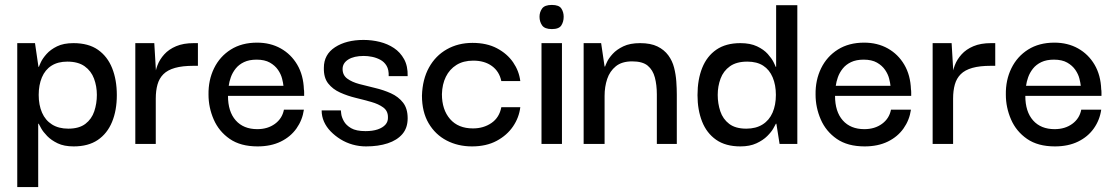

<svg xmlns="http://www.w3.org/2000/svg" viewBox="-20 -584 4531 779"><path d="M279 10Q240 10 214 -2.5Q188 -15 171.5 -32Q155 -49 147 -63.5Q139 -78 137 -82H135V175H50V-409H122L136 -313H138Q139 -317 146 -332Q153 -347 169 -365Q185 -383 211.5 -396Q238 -409 278 -409Q339 -409 377.5 -382Q416 -355 435 -307.5Q454 -260 454 -198Q454 -136 434.5 -89Q415 -42 376.5 -16Q338 10 279 10ZM257 -62Q301 -62 326.5 -81.5Q352 -101 362.5 -132.5Q373 -164 373 -199Q373 -234 361.5 -265Q350 -296 323.5 -315Q297 -334 253 -334Q215 -334 189 -317.5Q163 -301 150 -270Q137 -239 137 -199Q137 -158 150.5 -127Q164 -96 191 -79Q218 -62 257 -62Z M529 0V-409H606L613 -291L612 -203V0ZM612 -184 609 -274Q610 -296 619 -319.5Q628 -343 646.5 -363.5Q665 -384 694.5 -396.5Q724 -409 766 -409H783V-317H765Q720 -317 690 -308.5Q660 -300 643 -283Q626 -266 619 -241Q612 -216 612 -184Z M1025 10Q956 10 912 -20.5Q868 -51 847 -99.5Q826 -148 826 -200Q825 -259 848.5 -307Q872 -355 916.5 -383Q961 -411 1023 -411Q1077 -411 1119 -387.5Q1161 -364 1186 -321.5Q1211 -279 1213 -221Q1214 -218 1214 -209.5Q1214 -201 1214 -195H905Q905 -131 936.5 -95.5Q968 -60 1024 -60Q1066 -60 1095.5 -81.5Q1125 -103 1132 -139H1213Q1207 -97 1183 -63Q1159 -29 1119 -9.5Q1079 10 1025 10ZM908 -236H1130Q1129 -247 1124.5 -265Q1120 -283 1108 -300.5Q1096 -318 1075 -330Q1054 -342 1021 -342Q991 -342 970 -332Q949 -322 936 -305.5Q923 -289 916.5 -270.5Q910 -252 908 -236Z M1465 10Q1437 10 1410.5 2.5Q1384 -5 1361.5 -19Q1339 -33 1321.5 -51Q1304 -69 1294.5 -90.5Q1285 -112 1285 -136H1363Q1363 -135 1364.5 -122Q1366 -109 1375 -92.5Q1384 -76 1404.5 -64Q1425 -52 1463 -52Q1492 -52 1512.5 -59Q1533 -66 1544 -78.5Q1555 -91 1554 -109Q1554 -134 1535 -148Q1516 -162 1486 -170.5Q1456 -179 1423 -187Q1390 -195 1360 -208.5Q1330 -222 1311.5 -245.5Q1293 -269 1294 -309Q1294 -363 1339.5 -392.5Q1385 -422 1455 -422Q1489 -422 1521 -414Q1553 -406 1578.5 -389Q1604 -372 1619.5 -344Q1635 -316 1634 -275H1557Q1558 -301 1548.5 -317Q1539 -333 1523 -341.5Q1507 -350 1489.5 -353.5Q1472 -357 1456 -357Q1416 -357 1393 -342.5Q1370 -328 1370 -304Q1370 -279 1389 -265Q1408 -251 1438 -243Q1468 -235 1502 -227Q1536 -219 1566 -205.5Q1596 -192 1615 -168Q1634 -144 1634 -104Q1634 -65 1612.5 -40Q1591 -15 1553 -2.5Q1515 10 1465 10Z M1895 10Q1838 10 1792 -14Q1746 -38 1719 -84Q1692 -130 1692 -196Q1694 -262 1720.5 -310Q1747 -358 1793 -384Q1839 -410 1897 -410Q1955 -410 1996.5 -388Q2038 -366 2062 -331Q2086 -296 2091 -255H2014Q2006 -294 1976 -316Q1946 -338 1900 -338Q1860 -338 1832 -320.5Q1804 -303 1789 -272.5Q1774 -242 1773 -202Q1773 -139 1806 -101Q1839 -63 1899 -63Q1942 -63 1974 -85Q2006 -107 2014 -149H2091Q2086 -107 2061.5 -71Q2037 -35 1995 -12.5Q1953 10 1895 10Z M2177 0V-409H2260V0ZM2219 -466Q2190 -466 2179.5 -481Q2169 -496 2169 -516Q2169 -535 2179.5 -549.5Q2190 -564 2219 -564Q2248 -564 2257.5 -549.5Q2267 -535 2267 -516Q2267 -496 2257.5 -481Q2248 -466 2219 -466Z M2348 0V-409H2419L2433 -314H2435Q2436 -318 2443 -333Q2450 -348 2466 -365.5Q2482 -383 2509 -396Q2536 -409 2577 -409Q2620 -409 2647.5 -395.5Q2675 -382 2691.5 -359.5Q2708 -337 2715 -309.5Q2722 -282 2724 -253.5Q2726 -225 2726 -200V0H2645V-201Q2645 -239 2637 -269.5Q2629 -300 2608 -317.5Q2587 -335 2545 -335Q2503 -335 2478.5 -315Q2454 -295 2443.5 -263.5Q2433 -232 2433 -195V0Z M2984 10Q2924 10 2885.5 -17Q2847 -44 2828.5 -91Q2810 -138 2810 -198Q2810 -261 2829 -308.5Q2848 -356 2886.5 -382.5Q2925 -409 2984 -409Q3024 -409 3051.5 -396Q3079 -383 3095 -365Q3111 -347 3118.5 -332Q3126 -317 3127 -313H3129V-563H3215V0H3143L3130 -82H3128Q3126 -78 3118 -63.5Q3110 -49 3093 -32Q3076 -15 3049 -2.5Q3022 10 2984 10ZM3008 -62Q3047 -62 3074 -79Q3101 -96 3114.5 -127Q3128 -158 3128 -199Q3128 -239 3115 -270Q3102 -301 3076.5 -317.5Q3051 -334 3012 -334Q2968 -334 2941.5 -315Q2915 -296 2903.5 -265Q2892 -234 2892 -199Q2892 -164 2902.5 -132.5Q2913 -101 2938.5 -81.5Q2964 -62 3008 -62Z M3488 10Q3419 10 3375 -20.5Q3331 -51 3310 -99.5Q3289 -148 3289 -200Q3288 -259 3311.5 -307Q3335 -355 3379.5 -383Q3424 -411 3486 -411Q3540 -411 3582 -387.5Q3624 -364 3649 -321.5Q3674 -279 3676 -221Q3677 -218 3677 -209.5Q3677 -201 3677 -195H3368Q3368 -131 3399.5 -95.5Q3431 -60 3487 -60Q3529 -60 3558.5 -81.5Q3588 -103 3595 -139H3676Q3670 -97 3646 -63Q3622 -29 3582 -9.5Q3542 10 3488 10ZM3371 -236H3593Q3592 -247 3587.5 -265Q3583 -283 3571 -300.5Q3559 -318 3538 -330Q3517 -342 3484 -342Q3454 -342 3433 -332Q3412 -322 3399 -305.5Q3386 -289 3379.5 -270.5Q3373 -252 3371 -236Z M3764 0V-409H3841L3848 -291L3847 -203V0ZM3847 -184 3844 -274Q3845 -296 3854 -319.5Q3863 -343 3881.5 -363.5Q3900 -384 3929.5 -396.5Q3959 -409 4001 -409H4018V-317H4000Q3955 -317 3925 -308.5Q3895 -300 3878 -283Q3861 -266 3854 -241Q3847 -216 3847 -184Z M4260 10Q4191 10 4147 -20.5Q4103 -51 4082 -99.5Q4061 -148 4061 -200Q4060 -259 4083.5 -307Q4107 -355 4151.5 -383Q4196 -411 4258 -411Q4312 -411 4354 -387.5Q4396 -364 4421 -321.5Q4446 -279 4448 -221Q4449 -218 4449 -209.5Q4449 -201 4449 -195H4140Q4140 -131 4171.5 -95.5Q4203 -60 4259 -60Q4301 -60 4330.5 -81.5Q4360 -103 4367 -139H4448Q4442 -97 4418 -63Q4394 -29 4354 -9.5Q4314 10 4260 10ZM4143 -236H4365Q4364 -247 4359.5 -265Q4355 -283 4343 -300.5Q4331 -318 4310 -330Q4289 -342 4256 -342Q4226 -342 4205 -332Q4184 -322 4171 -305.5Q4158 -289 4151.5 -270.5Q4145 -252 4143 -236Z"/></svg>

Font: Darker Grotesque Light SemiBold
Style: Regular
Weight: 600
Version: Version 1.000;gftools[0.9.28]